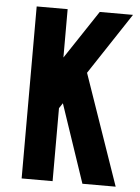

<svg xmlns="http://www.w3.org/2000/svg" viewBox="-53 -792 608 834"><g transform="rotate(5 250.5 -375.0)"><path d="M338 0 223 -341 198 -303V-524L348 -750H493L316 -482L483 0ZM73 0V-750H208V0Z"/></g></svg>

Font: Mohave Light
Style: Regular
Weight: 300
Designer: Gumpita Rahayu
Foundry: Tokotype
Version: Version 2.003